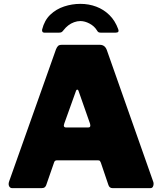

<svg xmlns="http://www.w3.org/2000/svg" viewBox="-20 -974 839 994"><path d="M43 0Q32 0 27 -10.5Q22 -21 28 -37L270 -719Q275 -731 281 -736.5Q287 -742 300 -742H497Q523 -742 533 -715L773 -34Q777 -24 773.5 -12Q770 0 759 0H563Q546 0 541 -17L502 -132Q500 -137 497.5 -140.5Q495 -144 487 -144H275Q263 -144 260 -133L219 -15Q217 -9 211.5 -4.5Q206 0 195 0H43ZM437 -314Q452 -314 446 -334L386 -505Q384 -510 380 -510Q376 -510 374 -505L313 -335Q305 -314 323 -314ZM579 -805H501Q495 -805 490.5 -807Q486 -809 481 -818Q468 -839 443.5 -852Q419 -865 396 -865Q380 -865 363.5 -859Q347 -853 333.5 -842.5Q320 -832 310 -819Q304 -811 299.5 -808Q295 -805 286 -805H209Q202 -805 199.5 -810Q197 -815 198 -821Q210 -869 240.5 -898Q271 -927 312 -940.5Q353 -954 396 -954Q440 -954 478.5 -939.5Q517 -925 546.5 -896Q576 -867 592 -823Q599 -805 579 -805Z"/></svg>

Font: Libre Franklin Black
Style: Regular
Weight: 900
Designer: Pablo Impallari, Rodrigo Fuenzalida, Nhung Nguyen
Foundry: Impallari Type
Version: Version 3.000